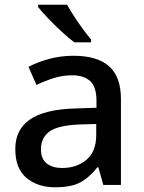

<svg xmlns="http://www.w3.org/2000/svg" viewBox="-20 -879 614 816"><path d="M292 -642Q393 -642 443.5 -597.5Q494 -553 494 -458V-93H419L398 -168H394Q359 -124 320.5 -103.5Q282 -83 214 -83Q141 -83 93 -122.5Q45 -162 45 -246Q45 -328 107 -371Q169 -414 298 -418L390 -421V-451Q390 -510 363 -534.5Q336 -559 287 -559Q246 -559 208 -547Q170 -535 135 -518L101 -595Q139 -615 188.5 -628.5Q238 -642 292 -642ZM317 -350Q225 -346 189.5 -319.5Q154 -293 154 -245Q154 -203 179 -184Q204 -165 244 -165Q306 -165 347.5 -200Q389 -235 389 -305V-352ZM265 -859Q277 -837 295 -809.5Q313 -782 332 -756Q351 -730 367 -711V-699H296Q272 -717 241.5 -745Q211 -773 183.5 -802Q156 -831 142 -849V-859Z"/></svg>

Font: Noto Sans Telugu UI Medium
Style: Regular
Weight: 500
Designer: Jelle Bosma - Monotype Design Team
Foundry: Monotype Imaging Inc.
Version: Version 2.005; ttfautohint (v1.8.4.7-5d5b)